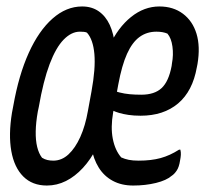

<svg xmlns="http://www.w3.org/2000/svg" viewBox="-20 -563 640 594"><path d="M234 -543Q264 -543 285.5 -528Q307 -513 319.5 -486Q332 -459 336 -420H318Q345 -478 385.5 -510.5Q426 -543 473 -543Q516 -543 546 -520.5Q576 -498 588 -458.5Q600 -419 591 -365L589 -355Q576 -281 531 -243Q486 -205 415 -205Q394 -205 377.5 -207.5Q361 -210 349 -213.5Q337 -217 329 -221Q321 -225 317 -230H306L315 -288Q334 -281 349.5 -277Q365 -273 381.5 -271.5Q398 -270 417 -270Q458 -270 480 -290.5Q502 -311 511 -359L512 -367Q517 -393 513.5 -419Q510 -445 498 -459Q491 -462 482.5 -463.5Q474 -465 464 -465Q434 -465 411.5 -448.5Q389 -432 373 -396.5Q357 -361 346 -302L330 -215Q322 -169 329 -133.5Q336 -98 355 -76Q366 -71 378.5 -68.5Q391 -66 409 -66Q448 -66 477 -74Q506 -82 534 -100H538Q540 -92 539.5 -84Q539 -76 537 -66Q534 -46 526.5 -35Q519 -24 511 -19Q495 -5 462.5 3Q430 11 392 11Q356 11 329 -3.5Q302 -18 285.5 -44.5Q269 -71 263 -106H279Q261 -70 236.5 -43.5Q212 -17 184 -3Q156 11 125 11Q80 11 52 -17Q24 -45 15 -95.5Q6 -146 17 -214L21 -235Q38 -331 69 -399.5Q100 -468 142.5 -505.5Q185 -543 234 -543ZM97 -218Q91 -184 90.5 -156.5Q90 -129 95 -108.5Q100 -88 110 -75Q118 -70 126.5 -68Q135 -66 145 -66Q171 -66 192 -85.5Q213 -105 228.5 -139.5Q244 -174 252 -220L263 -280Q276 -351 272 -396Q268 -441 249 -462Q245 -464 239 -464.5Q233 -465 227 -465Q201 -465 177 -440.5Q153 -416 133.5 -364.5Q114 -313 100 -232Z"/></svg>

Font: Rec Mono Duotone
Style: Italic
Weight: 400
Italic angle: -10°
Monospace: yes
Version: Version 1.085; ttfautohint (v1.8.4.7-5d5b)